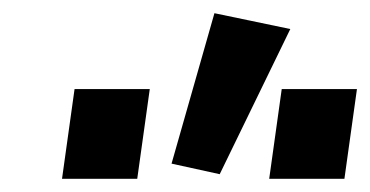

<svg xmlns="http://www.w3.org/2000/svg" viewBox="-20 -832 561 291"><path d="M74 -561H188L207 -697H93ZM240 -584 313 -568 420 -788 305 -812ZM388 -561H502L521 -697H407Z"/></svg>

Font: HK Grotesk Black
Style: Italic
Weight: 900
Italic angle: -16°
Designer: Alfredo Marco Pradil
Foundry: Hanken Design Co.
Version: Version 3.001;FEAKit 1.0